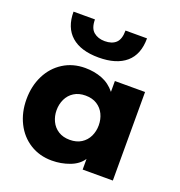

<svg xmlns="http://www.w3.org/2000/svg" viewBox="-133 -843 904 966"><g transform="rotate(20 318.5 -360.0)"><path d="M24.9 -236.3Q24.9 -307.1 53.2 -363.8Q81.5 -420.4 132.6 -452.6Q183.6 -484.9 249.5 -484.9Q298.8 -484.9 340.6 -468.8Q382.3 -452.6 411.6 -416V-474.1H573.2V0H411.6V-57.1Q389.2 -22.9 344 -6.1Q298.8 10.7 249.5 10.7Q183.6 10.7 132.6 -21.2Q81.5 -53.2 53.2 -109.6Q24.9 -166 24.9 -236.3ZM298.8 -118.2Q335 -118.2 360.4 -134.3Q385.7 -150.4 398.7 -177.5Q411.6 -204.6 411.6 -236.3Q411.6 -268.6 398.7 -295.7Q385.7 -322.8 360.4 -338.9Q335 -355 298.8 -355Q262.7 -355 237.3 -338.9Q211.9 -322.8 199 -295.7Q186 -268.6 186 -236.3Q186 -204.6 199 -177.5Q211.9 -150.4 237.3 -134.3Q262.7 -118.2 298.8 -118.2ZM96.7 -731H211.4Q211.4 -684.1 234.9 -664.6Q258.3 -645 294.4 -645Q333 -645 354 -664.8Q375 -684.6 375 -731H490.2Q490.2 -644.5 439.2 -600.8Q388.2 -557.1 293.5 -557.1Q197.8 -557.1 147.2 -601.6Q96.7 -646 96.7 -731Z"/></g></svg>

Font: Glacial Indifference
Style: Bold
Weight: 700
Designer: Alfredo Marco Pradil
Foundry: Alfredo Marco Pradil
Version: Version 1.312